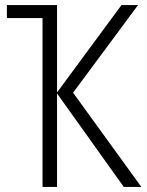

<svg xmlns="http://www.w3.org/2000/svg" viewBox="-20 -734 578 754"><path d="M267 -370 535 0H466L204 -367V0H147V-663H7V-714H204V-371L457 -714H522Z"/></svg>

Font: Noto Sans Display Light Narrow
Style: Regular
Weight: 300
Width: 4
Designer: Monotype Design team
Foundry: Monotype Imaging Inc.
Version: Version 1.000